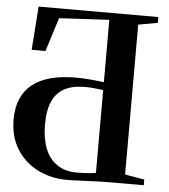

<svg xmlns="http://www.w3.org/2000/svg" viewBox="-53 -791 742 845"><g transform="rotate(5 318.0 -368.5)"><path d="M276 6Q202.5 6 144 -23.8Q85.5 -53.5 51.2 -108.5Q17 -163.5 17 -239.5Q17 -341.5 81.8 -393.8Q146.5 -446 276 -446Q290 -446 305.8 -445.2Q321.5 -444.5 337.8 -443Q354 -441.5 369.8 -440Q385.5 -438.5 398.5 -436.5V-712L177.5 -700L130.5 -551H69.5L83.5 -743H612.5V-717.5L527 -702V-40L613 -25V0H456Q435.5 0 411 1Q386.5 2 361.2 3Q336 4 313.8 5Q291.5 6 276 6ZM315.5 -30Q334.5 -30 350 -30.8Q365.5 -31.5 377.8 -33Q390 -34.5 398.5 -36V-401.5Q387 -403 373.8 -404.8Q360.5 -406.5 346 -407.5Q331.5 -408.5 316 -408.5Q265 -408.5 229.2 -390.5Q193.5 -372.5 175 -332.8Q156.5 -293 156.5 -227.5Q156.5 -168 173.8 -123.5Q191 -79 226.2 -54.5Q261.5 -30 315.5 -30Z"/></g></svg>

Font: Merriweather 120pt SemiBold
Style: Regular
Weight: 600
Version: Version 2.100